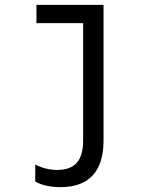

<svg xmlns="http://www.w3.org/2000/svg" viewBox="-20 -560 640 790"><path d="M406 19V-540H130V-464.8H322V19Q322 80.2 295.9 109.7Q269.8 139.2 215.6 139.2Q192.8 139.2 170.2 133.8Q147.6 128.4 125 117.2V187.2Q146.2 198.8 172.7 204.4Q199.2 210 229 210Q316.4 210 361.2 161.8Q406 113.6 406 19Z"/></svg>

Font: CommitMonoV142 ExtLt
Style: Regular
Weight: 200
Monospace: yes
Designer: Eigil Nikolajsen
Foundry: Eigil Nikolajsen
Version: Version 1.142